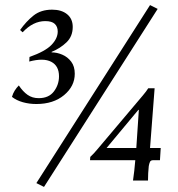

<svg xmlns="http://www.w3.org/2000/svg" viewBox="-20 -710 698 755"><path d="M123 -301Q95 -301 70 -308Q45 -315 27 -329Q31 -343 38 -354Q45 -365 54 -374Q70 -350 88.5 -337Q107 -324 132 -324Q172 -324 192 -350.5Q212 -377 212 -410Q212 -451 181.5 -467Q151 -483 95 -468L96 -486Q158 -508 182.5 -533.5Q207 -559 207 -586Q207 -605 195.5 -616Q184 -627 158 -627Q110 -627 69 -583L59 -592Q83 -626 112 -649Q141 -672 185 -672Q222 -672 244 -654Q266 -636 266 -604Q266 -567 241.5 -543.5Q217 -520 183 -506V-504Q204 -504 225 -495Q246 -486 260 -467.5Q274 -449 274 -420Q274 -371 232 -336Q190 -301 123 -301ZM153 25 123 10 570 -690 600 -675ZM503 0Q506 -21 508 -38.5Q510 -56 512 -80H334L335 -93Q349 -106 363 -123L542 -335Q549 -343 554 -350Q559 -357 563 -363H588L570 -128H612L609 -80H582Q573 -80 570 -74Q567 -68 565 -57Q562 -29 562 0ZM399 -128H516L526 -278H524Z"/></svg>

Font: Bona Nova
Style: Italic
Weight: 400
Italic angle: -4°
Designer: Mateusz Machalski
Foundry: Capitalics
Version: Version 4.001; ttfautohint (v1.8.3)